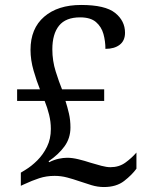

<svg xmlns="http://www.w3.org/2000/svg" viewBox="-20 -744 599 774"><path d="M399 10Q374 10 349 2.5Q324 -5 298 -14Q275 -22 250.5 -28.5Q226 -35 200 -35Q167 -35 138 -25.5Q109 -16 77 -1L64 5V-48L82 -59Q107 -74 130.5 -97.5Q154 -121 169.5 -152.5Q185 -184 185 -224Q185 -253 178 -281.5Q171 -310 160 -337H49V-384H141Q128 -416 115.5 -459Q103 -502 103 -543Q103 -629 158 -676.5Q213 -724 307 -724Q404 -724 444 -692Q484 -660 484 -612Q484 -580 462.5 -563.5Q441 -547 405 -547Q405 -578 397 -607Q389 -636 367 -655Q345 -674 303 -674Q245 -674 218 -640.5Q191 -607 191 -545Q191 -499 204.5 -456Q218 -413 230 -384H400V-337H244Q252 -312 258 -286Q264 -260 264 -230Q264 -187 240 -154Q216 -121 176 -94L178 -90Q198 -100 216.5 -104Q235 -108 251 -108Q271 -108 296 -102Q321 -96 345 -88Q368 -81 389 -75.5Q410 -70 425 -70Q460 -70 485.5 -88.5Q511 -107 530 -129V-64Q512 -39 480.5 -14.5Q449 10 399 10Z"/></svg>

Font: Noto Serif Ahom
Style: Regular
Weight: 400
Designer: Monotype Design Team
Foundry: Monotype Imaging Inc.
Version: Version 2.007; ttfautohint (v1.8.4.7-5d5b)